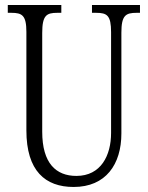

<svg xmlns="http://www.w3.org/2000/svg" viewBox="-20 -734 589 764"><path d="M273 10C401 10 463 -80 463 -203V-604C463 -673 480 -683 524 -683H537V-714H346V-683H362C406 -683 422 -673 422 -606V-205C422 -116 382 -34 284 -34C203 -34 148 -84 148 -210V-603C148 -673 165 -683 208 -683H224V-714H11V-683H25C68 -683 85 -673 85 -607V-215C85 -54 160 10 273 10Z"/></svg>

Font: Noto Serif Devanagari ExtraCondensed Light
Style: Regular
Weight: 300
Width: 2
Designer: Universal Thirst, Indian Type Foundry and the Monotype Design Team
Foundry: Monotype Imaging Inc.
Version: Version 2.004